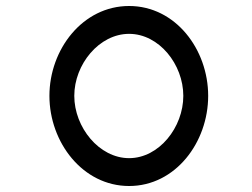

<svg xmlns="http://www.w3.org/2000/svg" viewBox="-20 -610 840 641"><path d="M411 -497C511 -497 592 -395 592 -290C592 -185 511 -82 411 -82C311 -82 228 -185 228 -290C228 -395 311 -497 411 -497ZM411 11C566 11 675 -135 675 -290C675 -445 566 -590 411 -590C256 -590 145 -445 145 -290C145 -135 256 11 411 11Z"/></svg>

Font: Charger Monospace
Style: Regular
Weight: 400
Designer: Jasper
Foundry: Cannot Into Space Fonts
Version: Version 0.980